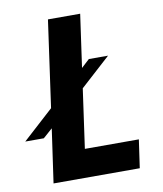

<svg xmlns="http://www.w3.org/2000/svg" viewBox="-172 -818 752 886"><g transform="rotate(-10 204.0 -375.0)"><path d="M430 -132 411 0H7L43 -252L-1 -213H-88L56 -344L113 -750H264L229 -502L267 -537H357L216 -409L177 -132Z"/></g></svg>

Font: Oakes Grotesk Bold
Style: Italic
Weight: 700
Italic angle: -8°
Designer: Samuel Oakes
Foundry: Samuel Oakes
Version: Version 1.000;PS 001.000;hotconv 1.0.88;makeotf.lib2.5.64775